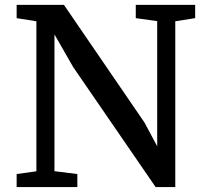

<svg xmlns="http://www.w3.org/2000/svg" viewBox="-20 -763 840 783"><path d="M128.4 -64.5V-676.3L47.9 -689V-743.2H240.7L569.3 -263.2L621.1 -166.5V-676.8L533.7 -689V-743.2H775.9V-689L694.8 -676.3V0H614.7L278.3 -489.7L202.1 -622.6V-64.9L295.4 -53.2V0H47.9V-53.2Z"/></svg>

Font: Merriweather
Style: Regular
Weight: 400
Designer: Eben Sorkin
Foundry: Eben Sorkin
Version: Version 1.584; ttfautohint (v1.8.1)